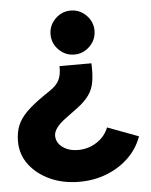

<svg xmlns="http://www.w3.org/2000/svg" viewBox="-52 -552 638 809"><g transform="rotate(-5 267.0 -147.0)"><path d="M345 -279Q347 -232 341.5 -200.5Q336 -169 318.5 -144.5Q301 -120 270 -97L216 -57Q166 -20 166 12Q166 41 192 60.5Q218 80 258 80Q301 80 336.5 57Q372 34 387 -4L518 45Q499 97 460 134.5Q421 172 367.5 193Q314 214 252 214Q182 214 127 188.5Q72 163 40 120Q8 77 8 22Q8 -15 19.5 -44Q31 -73 58.5 -100.5Q86 -128 134 -161L159 -178Q188 -197 199.5 -219.5Q211 -242 210 -279ZM277 -508Q315 -508 342.5 -480.5Q370 -453 370 -415Q370 -377 342.5 -349.5Q315 -322 277 -322Q239 -322 211.5 -349.5Q184 -377 184 -415Q184 -453 211.5 -480.5Q239 -508 277 -508Z"/></g></svg>

Font: Red Hat Display Black
Style: Regular
Weight: 900
Designer: Pentagram, MCKL
Foundry: Pentagram, MCKL
Version: Version 1.023; ttfautohint (v1.8.3)